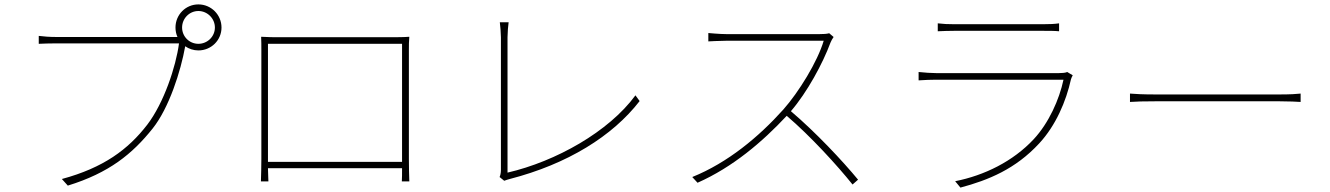

<svg xmlns="http://www.w3.org/2000/svg" viewBox="-20 -828 6040 872"><path d="M807 -703C807 -744 840 -778 881 -778C922 -778 956 -744 956 -703C956 -662 922 -629 881 -629C840 -629 807 -662 807 -703ZM777 -703C777 -688 780 -673 786 -660C783 -660 780 -660 777 -660H237C204 -660 181 -662 156 -665V-629C181 -630 202 -631 236 -631H793C779 -525 724 -360 649 -262C562 -149 450 -66 261 -15L288 15C476 -43 581 -129 673 -244C748 -338 801 -505 821 -617V-618C838 -606 859 -599 881 -599C939 -599 986 -645 986 -703C986 -761 939 -808 881 -808C823 -808 777 -761 777 -703Z M1166 -661C1167 -641 1167 -620 1167 -603V-106C1167 -84 1166 -25 1165 -4H1199C1198 -18 1198 -43 1197 -64H1806C1806 -41 1806 -17 1805 -4H1839C1838 -22 1837 -82 1837 -107V-603C1837 -622 1837 -642 1839 -661C1815 -659 1780 -659 1762 -659H1239C1219 -659 1204 -659 1166 -661ZM1197 -629H1806V-93H1197Z M2249 -24 2270 -7C2278 -10 2287 -13 2295 -15C2558 -83 2762 -210 2885 -369L2866 -395C2745 -230 2505 -95 2285 -44V-659C2285 -678 2288 -716 2290 -727H2250C2252 -716 2255 -674 2255 -658V-57C2255 -41 2252 -31 2249 -24Z M3766 -660 3746 -677C3735 -674 3721 -673 3700 -673H3281C3249 -673 3197 -678 3197 -678V-640C3197 -640 3251 -643 3281 -643H3721C3693 -548 3608 -410 3538 -331C3426 -206 3285 -89 3124 -24L3148 2C3308 -69 3442 -183 3553 -302C3661 -210 3783 -76 3852 10L3877 -12C3806 -98 3685 -227 3572 -323C3646 -409 3717 -540 3752 -635C3754 -641 3762 -655 3766 -660Z M4239 -722V-686C4264 -687 4286 -688 4314 -688H4716C4747 -688 4769 -688 4790 -686V-722C4769 -719 4748 -718 4717 -718H4314C4284 -718 4264 -719 4239 -722ZM4852 -486 4827 -501C4819 -497 4803 -496 4790 -496H4231C4208 -496 4182 -498 4152 -501V-463C4182 -465 4208 -466 4231 -466H4810C4791 -376 4743 -269 4675 -196C4581 -95 4450 -31 4318 -5L4342 24C4469 -10 4592 -60 4700 -177C4775 -258 4822 -368 4844 -468C4845 -473 4849 -480 4852 -486Z M5112 -403V-365C5137 -367 5176 -368 5230 -368H5790C5837 -368 5870 -366 5887 -365V-403C5869 -401 5842 -399 5789 -399H5230C5169 -399 5136 -401 5112 -403Z"/></svg>

Font: Source Han Sans JP ExtraLight
Style: Regular
Weight: 250
Designer: Ryoko NISHIZUKA 西塚涼子 (kana, bopomofo & ideographs); Paul D. Hunt (Latin, Greek & Cyrillic); Sandoll Communications 산돌커뮤니
Foundry: Adobe
Version: Version 2.001;hotconv 1.0.107;makeotfexe 2.5.65593